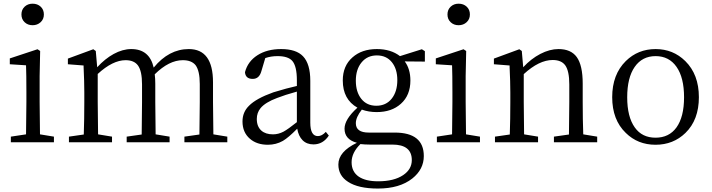

<svg xmlns="http://www.w3.org/2000/svg" viewBox="-20 -787 3936 1062"><path d="M40 0V-31.2L124 -43.9Q126 -151.4 126 -222.7V-277.3Q126 -377 124 -425.8L34.2 -431.6V-463.9L187.5 -514.6L202.1 -504.9L199.2 -366.2V-222.7Q199.2 -151.4 201.2 -43.9L278.3 -31.2V0ZM160.2 -766.6Q187.5 -766.6 205.1 -750Q222.7 -733.4 222.7 -707Q222.7 -680.7 204.6 -664.1Q186.5 -647.5 160.2 -647.5Q133.8 -647.5 116.2 -664.1Q98.6 -680.7 98.6 -707Q98.6 -733.4 116.2 -750Q133.8 -766.6 160.2 -766.6Z M361.3 0V-31.2L443.4 -43Q446.3 -125 446.3 -222.7V-276.4Q446.3 -335 442.4 -417Q442.4 -421.9 442.4 -424.8L355.5 -431.6V-462.9L496.1 -514.6L509.8 -504.9L517.6 -415Q560.5 -461.9 608.4 -488.3Q658.2 -515.6 706.1 -515.6Q806.6 -515.6 830.1 -413.1Q914.1 -515.6 1024.4 -515.6Q1158.2 -515.6 1158.2 -332V-222.7Q1158.2 -151.4 1160.2 -43.9L1237.3 -31.2V0H1000V-31.2L1083 -43Q1085 -152.3 1085 -222.7V-322.3Q1085 -395.5 1061.5 -426.8Q1039.1 -454.1 991.2 -454.1Q915 -454.1 835.9 -376Q838.9 -352.5 838.9 -324.2V-222.7Q838.9 -151.4 840.8 -43.9L918 -31.2V0H680.7V-31.2L763.7 -43Q765.6 -150.4 765.6 -222.7V-320.3Q765.6 -393.6 743.2 -424.8Q721.7 -454.1 674.8 -454.1Q603.5 -454.1 520.5 -377.9V-222.7Q520.5 -151.4 522.5 -43.9L599.6 -31.2V0Z M1461.9 13.7Q1400.4 13.7 1362.3 -19.5Q1321.3 -54.7 1321.3 -115.2Q1321.3 -167 1357.4 -202.1Q1396.5 -242.2 1492.2 -276.4Q1568.4 -299.8 1622.1 -311.5V-342.8Q1622.1 -420.9 1596.7 -450.2Q1573.2 -476.6 1515.6 -476.6Q1478.5 -476.6 1447.3 -465.8L1425.8 -393.6Q1414.1 -350.6 1377.9 -350.6Q1337.9 -350.6 1335 -387.7Q1350.6 -447.3 1403.8 -481.4Q1457 -515.6 1535.2 -515.6Q1618.2 -515.6 1656.2 -475.6Q1696.3 -433.6 1696.3 -339.8V-108.4Q1696.3 -34.2 1738.3 -34.2Q1760.7 -34.2 1782.2 -57.6L1798.8 -37.1Q1766.6 11.7 1713.9 11.7Q1676.8 11.7 1653.8 -11.2Q1630.9 -34.2 1624 -75.2Q1576.2 -26.4 1544.9 -7.8Q1506.8 13.7 1461.9 13.7ZM1490.2 -43.9Q1519.5 -43.9 1547.9 -58.6Q1573.2 -72.3 1622.1 -111.3V-280.3Q1554.7 -261.7 1512.7 -245.1Q1447.3 -220.7 1420.9 -188.5Q1400.4 -163.1 1400.4 -128.9Q1400.4 -86.9 1425.8 -64.5Q1449.2 -43.9 1490.2 -43.9Z M2070.3 255.9Q1961.9 255.9 1905.3 218.8Q1851.6 184.6 1851.6 123Q1851.6 51.8 1954.1 2.9Q1885.7 -15.6 1885.7 -75.2Q1885.7 -127 1957 -191.4Q1876 -237.3 1876 -341.8Q1876 -422.9 1929.7 -469.7Q1981.4 -515.6 2064.5 -515.6Q2141.6 -515.6 2192.4 -476.6L2313.5 -514.6L2330.1 -503.9V-446.3L2218.8 -447.3Q2250 -405.3 2250 -341.8Q2250 -259.8 2197.3 -212.9Q2146.5 -167 2063.5 -167Q2019.5 -167 1981.4 -180.7Q1948.2 -138.7 1948.2 -105.5Q1948.2 -53.7 2019.5 -53.7H2163.1Q2324.2 -53.7 2324.2 76.2Q2324.2 149.4 2260.7 200.2Q2190.4 255.9 2070.3 255.9ZM2071.3 215.8Q2159.2 215.8 2210 181.6Q2257.8 149.4 2257.8 98.6Q2257.8 12.7 2150.4 12.7H2025.4Q1997.1 12.7 1973.6 9.8Q1924.8 57.6 1924.8 110.4Q1924.8 163.1 1964.8 190.4Q2002.9 215.8 2071.3 215.8ZM2061.5 -202.1Q2115.2 -202.1 2146.5 -241.2Q2177.7 -280.3 2177.7 -343.8Q2177.7 -405.3 2147.5 -442.9Q2117.2 -480.5 2064.5 -480.5Q2011.7 -480.5 1980 -441.9Q1948.2 -403.3 1948.2 -340.8Q1948.2 -278.3 1978.5 -240.2Q2008.8 -202.1 2061.5 -202.1Z M2396.5 0V-31.2L2480.5 -43.9Q2482.4 -151.4 2482.4 -222.7V-277.3Q2482.4 -377 2480.5 -425.8L2390.6 -431.6V-463.9L2543.9 -514.6L2558.6 -504.9L2555.7 -366.2V-222.7Q2555.7 -151.4 2557.6 -43.9L2634.8 -31.2V0ZM2516.6 -766.6Q2543.9 -766.6 2561.5 -750Q2579.1 -733.4 2579.1 -707Q2579.1 -680.7 2561 -664.1Q2543 -647.5 2516.6 -647.5Q2490.2 -647.5 2472.7 -664.1Q2455.1 -680.7 2455.1 -707Q2455.1 -733.4 2472.7 -750Q2490.2 -766.6 2516.6 -766.6Z M2717.8 0V-31.2L2799.8 -43Q2802.7 -125 2802.7 -222.7V-276.4Q2802.7 -334 2798.8 -415Q2798.8 -421.9 2798.8 -424.8L2711.9 -431.6V-462.9L2852.5 -514.6L2866.2 -504.9L2874 -415Q2917 -461.9 2968.8 -488.8Q3020.5 -515.6 3069.3 -515.6Q3137.7 -515.6 3169.9 -471.7Q3203.1 -425.8 3203.1 -324.2V-222.7Q3203.1 -125 3206.1 -43.9L3283.2 -31.2V0H3043.9V-31.2L3127 -43Q3128.9 -150.4 3128.9 -222.7V-320.3Q3128.9 -394.5 3106.4 -425.8Q3085 -455.1 3037.1 -455.1Q2961.9 -455.1 2877 -377V-222.7Q2877 -151.4 2878.9 -43.9L2956.1 -31.2V0Z M3441.4 -51.8Q3366.2 -124 3366.2 -249.5Q3366.2 -375 3441.4 -449.2Q3508.8 -515.6 3606.4 -515.6Q3703.1 -515.6 3770.5 -449.2Q3845.7 -375 3845.7 -249.5Q3845.7 -124 3771.5 -51.8Q3704.1 13.7 3606 13.7Q3507.8 13.7 3441.4 -51.8ZM3721.7 -82Q3763.7 -140.6 3763.7 -249Q3763.7 -357.4 3722.2 -417Q3680.7 -476.6 3606.4 -476.6Q3532.2 -476.6 3490.7 -417Q3449.2 -357.4 3449.2 -249Q3449.2 -140.6 3491.2 -82Q3531.2 -25.4 3606 -25.4Q3680.7 -25.4 3721.7 -82Z"/></svg>

Font: Bpmf Zihi Box R
Style: R
Weight: 400
Foundry: But Ko
Version: Version 1.320